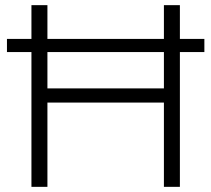

<svg xmlns="http://www.w3.org/2000/svg" viewBox="-20 -725 819 745"><path d="M102 0H164V-327H616V0H678V-523H773V-574H678V-705H616V-574H164V-705H102V-574H7V-523H102ZM164 -382V-523H616V-382Z"/></svg>

Font: Poppy and Pepper Light
Style: Regular
Weight: 300
Designer: Thy Ha
Foundry: Thy Ha
Version: Version 0.001;Glyphs 3.2 (3227)